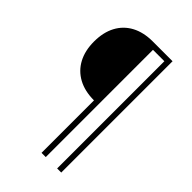

<svg xmlns="http://www.w3.org/2000/svg" viewBox="-255 -825 1061 1061"><g transform="rotate(45 275.0 -295.0)"><path d="M285 -270Q213 -270 161.5 -298Q110 -326 82.5 -377.5Q55 -429 55 -500Q55 -572 82.5 -623.5Q110 -675 161.5 -702.5Q213 -730 285 -730H439V140H407V-698H318V140H285Z"/></g></svg>

Font: M PLUS Code Latin SemiExpanded ExtraLight
Style: Regular
Weight: 250
Width: 6
Designer: Coji Morishita
Foundry: UNDERFOREST DESIGN
Version: Version 1.002; ttfautohint (v1.8.3)